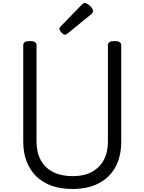

<svg xmlns="http://www.w3.org/2000/svg" viewBox="-20 -1233 957 1272"><path d="M461 19Q384 19 323.5 -2Q263 -23 221 -64Q179 -105 156.5 -163Q134 -221 134 -295V-934Q134 -948 145 -954.5Q156 -961 178 -961Q200 -961 211 -954.5Q222 -948 222 -934V-295Q222 -223 250 -172Q278 -121 331.5 -93.5Q385 -66 461 -66Q536 -66 587.5 -93.5Q639 -121 667 -172Q695 -223 695 -295V-934Q695 -948 706 -954.5Q717 -961 739 -961Q783 -961 783 -934V-295Q783 -196 744.5 -126Q706 -56 634 -18.5Q562 19 461 19ZM411 -1003Q401 -1003 387.5 -1017Q374 -1031 374 -1041Q374 -1045 375 -1048.5Q376 -1052 382 -1058L522 -1202Q527 -1207 531.5 -1210Q536 -1213 541 -1213Q551 -1213 564 -1204Q577 -1195 586.5 -1183Q596 -1171 596 -1161Q596 -1154 593.5 -1149Q591 -1144 581 -1136L430 -1013Q424 -1009 419.5 -1006Q415 -1003 411 -1003Z"/></svg>

Font: Playwrite HU
Style: Regular
Weight: 400
Designer: Veronika Burian, José Scaglione
Foundry: TypeTogether
Version: Version 1.002